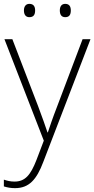

<svg xmlns="http://www.w3.org/2000/svg" viewBox="-23 -733 489 995"><path d="M101 -679C101 -658 110 -644 129 -644C152 -644 159 -658 159 -679C159 -698 152 -713 129 -713C110 -713 101 -698 101 -679ZM287 -679C287 -658 295 -644 315 -644C337 -644 344 -658 344 -679C344 -698 337 -713 315 -713C295 -713 287 -698 287 -679ZM0 -530 204 -4 166 96C135 176 106 208 52 208C31 208 15 204 -3 198V233C16 239 34 242 55 242C128 242 167 197 201 107L446 -530H405L273 -181C250 -122 235 -77 225 -47H223C213 -78 197 -122 174 -184L41 -530Z"/></svg>

Font: Noto Sans Telugu ExtraLight
Style: Regular
Weight: 200
Designer: Jelle Bosma - Monotype Design Team
Foundry: Monotype Imaging Inc.
Version: Version 2.005